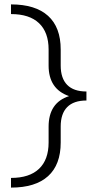

<svg xmlns="http://www.w3.org/2000/svg" viewBox="-20 -731 444 873"><path d="M373 -315V-274Q315 -274 285.5 -244Q256 -214 256 -156V-83Q256 18 198.5 70Q141 122 30 122V78Q114 78 157.5 36.5Q201 -5 201 -83V-155Q201 -264 294 -294Q201 -326 201 -433V-506Q201 -584 157.5 -625.5Q114 -667 30 -667V-711Q141 -711 198.5 -659Q256 -607 256 -506V-433Q256 -375 285.5 -345Q315 -315 373 -315Z"/></svg>

Font: Ysabeau SC Semilight
Style: Regular
Weight: 300
Designer: Christian Thalmann (Catharsis Fonts)
Version: Version 0.003